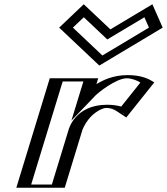

<svg xmlns="http://www.w3.org/2000/svg" viewBox="-20 -880 783 900"><path d="M415.3 -513 392.7 -439C392.7 -439 477.9 -528 578.9 -528C644.9 -528 681.1 -496 681.1 -496L561.3 -346C561.3 -346 536.8 -374 477.8 -374C385.8 -374 345 -283 341 -270L258.5 0H81.5L238.3 -513ZM374.3 -840 278.5 -749 450 -587 720.5 -749 680.3 -840 493.1 -728ZM395.8 -498 362.3 -388.7 402.8 -430.8C403.8 -431.9 483.4 -513 574.3 -513C616.5 -513 646.3 -498.5 659.7 -490.1L562 -367.8C546.8 -377.8 522.4 -389 482.4 -389C376.9 -389 330.7 -285.2 326 -270L248.1 -15H101.1L248.8 -498ZM371.1 -819.1 487.4 -709.4 670.8 -819.1 700.4 -752.1 455.7 -605.6 300.5 -752.1ZM395.8 -498H248.8L101.1 -15H248.1L326 -270C330.7 -285.2 376.9 -389 482.4 -389C522.4 -389 546.8 -377.8 562 -367.8L659.7 -490.1C646.3 -498.5 616.5 -513 574.3 -513C483.4 -513 403.8 -431.9 402.8 -430.8L362.3 -388.7ZM371.1 -819.1 300.5 -752.1 455.7 -605.6 700.4 -752.1 670.8 -819.1 487.4 -709.4ZM415.3 -513H238.3L81.5 0H258.5L341 -270C345 -283 385.8 -374 477.8 -374C514.9 -374 536.9 -363.8 550.8 -354.7L562.2 -347.1L681.7 -496.6L670.7 -503.4C656.1 -512.5 624.5 -528 578.9 -528C478.8 -528 394.6 -440.9 392.7 -439ZM374.3 -840 493.1 -728 680.3 -840 720.5 -749 450 -587 278.5 -749ZM370.8 -498 314.7 -314.8 430.5 -435.4C436.4 -441.6 522.5 -513 574.3 -513C598 -513 625.3 -501.6 638.1 -493L548.1 -380.4C531.4 -385.2 509.9 -389 482.4 -389C331.6 -389 302.7 -275.5 301 -270L223.1 -15H126.1L273.8 -498ZM372.8 -799.1 483 -695.1 656.8 -799.1 678.2 -750.6 460 -619.9 321.7 -750.6ZM440.3 -513H213.3L56.5 0H283.5L366 -270C367.6 -275.2 376.6 -296.4 393 -318.1C420.2 -354.1 459.8 -374 477.8 -374C496 -374 512.6 -368.4 526.4 -359.3L571.9 -329.3L703.2 -493.7L694.9 -498.9C680.6 -507.7 645.2 -528 578.9 -528C509.1 -528 461.8 -503.5 432 -485.8ZM372.6 -860 257.3 -750.5 445.6 -572.7 742.6 -750.5 694.3 -860 497.4 -742.3Z"/></svg>

Font: Hussar Outliner
Style: Obl
Weight: 700
Foundry: Cannot Into Space Fonts
Version: Version 0.92